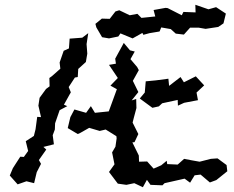

<svg xmlns="http://www.w3.org/2000/svg" viewBox="-20 -759 982 805"><path d="M407 -681 380 -659 384 -644 408 -603 437 -598 476 -606 485 -619 536 -598 577 -621 581 -613 607 -620 649 -627 656 -644 696 -637 717 -618 751 -614 777 -643H813L842 -638L895 -646L917 -661L927 -702L886 -729L854 -720L799 -739L800 -707L749 -709L742 -695L683 -725L674 -726L624 -717L631 -690L573 -684L556 -701L524 -695L480 -716L464 -711L440 -680ZM21 -23 54 14 91 1 123 9 134 -37 152 -72 143 -88 174 -132 162 -143 206 -154 201 -192 210 -216 211 -242 230 -297 262 -314 248 -320 277 -372 268 -394 294 -434 306 -436 308 -470 340 -499 346 -534 343 -574 350 -620 325 -601 272 -597 269 -556 247 -546 230 -497 233 -471 198 -440 187 -432 188 -397 173 -386 146 -349 141 -316 152 -268 136 -269 129 -217 122 -189 88 -167 98 -126 80 -101 65 -102 34 -54ZM264 -222 306 -197 317 -202 354 -223 398 -210 423 -216 468 -188 469 -179 464 -144 450 -120 460 -70 437 -38 474 11 510 16 543 9 579 26 596 -5 611 16 661 18 670 9 754 -10 777 7 796 -24 821 -27 860 6 887 -4 933 -41 930 -67 892 -95 864 -93 817 -81 783 -87 752 -93 725 -69 681 -71 679 -85 656 -66 624 -52 597 -82 563 -81 562 -107 535 -162 544 -163 560 -197 536 -245 541 -265 552 -306 551 -344 532 -338 560 -373 537 -420 562 -465 555 -478 527 -511 545 -543 525 -548 499 -579 463 -513 466 -492 437 -487 474 -432 443 -400 470 -385 447 -322 436 -292 378 -286 361 -314 341 -286 292 -300 275 -268ZM566 -346 619 -307 646 -313 660 -326 725 -340 726 -316 752 -328 810 -339 804 -371 836 -401 801 -439 751 -414 737 -436 689 -399 686 -429 633 -422 591 -418 587 -371Z"/></svg>

Font: チョークS
Style: Regular
Weight: 400
Designer: [Stick] Fontworks Inc.
Foundry: [Stick] Fontworks Inc.
Version: Version 1.200;FEAKit 1.0